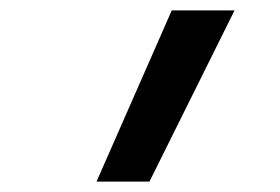

<svg xmlns="http://www.w3.org/2000/svg" viewBox="-20 -792 540 370"><path d="M166 -442 311 -772H432L268 -442Z"/></svg>

Font: Iosevka SS04 Semibold
Style: Italic
Weight: 600
Italic angle: -9°
Monospace: yes
Designer: Belleve Invis
Foundry: Belleve Invis
Version: Version 19.0.0; ttfautohint (v1.8.4)